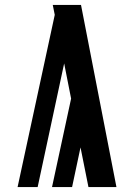

<svg xmlns="http://www.w3.org/2000/svg" viewBox="-20 -755 540 775"><path d="M337 0 305 -160 271 0H190L267 -357L239 -499L132 0H51L201 -695L193 -735H307L450 0Z"/></svg>

Font: Iosevka SS18 Heavy
Style: Regular
Weight: 900
Monospace: yes
Designer: Belleve Invis
Foundry: Belleve Invis
Version: Version 25.1.1; ttfautohint (v1.8.4)